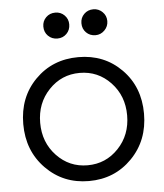

<svg xmlns="http://www.w3.org/2000/svg" viewBox="-53 -790 723 849"><g transform="rotate(-5 308.0 -365.5)"><path d="M224 -628Q199 -628 182.5 -644.5Q166 -661 166 -686Q166 -710 182.5 -726.5Q199 -743 224 -743Q248 -743 264.5 -726.5Q281 -710 281 -686Q281 -661 264.5 -644.5Q248 -628 224 -628ZM393 -628Q368 -628 351.5 -644.5Q335 -661 335 -686Q335 -710 351.5 -726.5Q368 -743 393 -743Q416 -743 433 -726.5Q450 -710 450 -686Q450 -662 433 -645Q416 -628 393 -628ZM499 -66.5Q422 12 308 12Q194 12 117 -66.5Q40 -145 40 -264Q40 -383 116.5 -460.5Q193 -538 308 -538Q423 -538 499.5 -460.5Q576 -383 576 -264Q576 -145 499 -66.5ZM171 -117Q227 -58 308 -58Q389 -58 445 -117Q501 -176 501 -263Q501 -350 445 -409Q389 -468 308 -468Q227 -468 171 -409Q115 -350 115 -263Q115 -176 171 -117Z"/></g></svg>

Font: Plus Jakarta Display Light
Style: Regular
Weight: 300
Designer: Gumpita Rahayu
Foundry: Tokotype Studio
Version: Version 1.000;hotconv 1.0.109;makeotfexe 2.5.65596